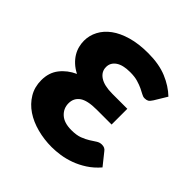

<svg xmlns="http://www.w3.org/2000/svg" viewBox="-149 -637 755 755"><g transform="rotate(45 229.0 -259.0)"><path d="M445 -78.5Q423 -53 397.5 -36.5Q372 -20 345.8 -10.5Q319.5 -1 294 2.8Q268.5 6.5 247 6.5Q205 6.5 166 -3.8Q127 -14 97.2 -34Q67.5 -54 49.8 -83.5Q32 -113 32 -151Q32 -193 54.8 -222Q77.5 -251 114 -267.5Q94.5 -277.5 80.5 -290.5Q66.5 -303.5 57.8 -318Q49 -332.5 45 -348.2Q41 -364 41 -379.5Q41 -408.5 54.8 -434.8Q68.5 -461 95.2 -480.8Q122 -500.5 162 -512Q202 -523.5 254.5 -523.5Q315 -523.5 358.2 -505.5Q401.5 -487.5 431.5 -458.5L400 -406.5Q392.5 -394.5 386 -391Q379.5 -387.5 369.5 -387.5Q361 -387.5 352 -392.8Q343 -398 330.2 -404Q317.5 -410 300 -415.2Q282.5 -420.5 257 -420.5Q217 -420.5 196.2 -406Q175.5 -391.5 175.5 -367.5Q175.5 -341.5 199 -326Q222.5 -310.5 268 -310.5H351V-223H268Q216.5 -223 194.2 -207Q172 -191 172 -162.5Q172 -134 193 -114.8Q214 -95.5 254.5 -95.5Q283 -95.5 301.2 -102.5Q319.5 -109.5 333 -118Q346.5 -126.5 357 -133.5Q367.5 -140.5 380 -140.5Q397 -140.5 405 -128.5Z"/></g></svg>

Font: Lato 2
Style: Regular
Weight: 800
Designer: Lukasz Dziedzic with Adam Twardoch and Botio Nikoltchev
Foundry: tyPoland Lukasz Dziedzic
Version: Version 2.015; 2015-08-06; http://www.latofonts.com/